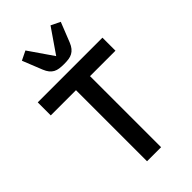

<svg xmlns="http://www.w3.org/2000/svg" viewBox="-289 -1044 1125 1125"><g transform="rotate(-45 274.0 -481.5)"><path d="M214.8 -588.9H5.9V-696.8H542V-588.9H331.1V0H214.8ZM273.9 -746.1Q252.4 -746.1 235.4 -748.5Q218.3 -751 204.8 -758.3Q191.4 -765.6 180.9 -778.6Q170.4 -791.5 162.1 -812L112.8 -935.1L169.9 -962.9L273.9 -812L377.9 -962.9L435.1 -935.1L386.2 -812Q377.9 -791.5 367.2 -778.6Q356.4 -765.6 343 -758.3Q329.6 -751 312.5 -748.5Q295.4 -746.1 273.9 -746.1Z"/></g></svg>

Font: Doppio One
Style: Regular
Weight: 400
Designer: Szymon Celej
Foundry: Szymon Celej
Version: Version 1.002